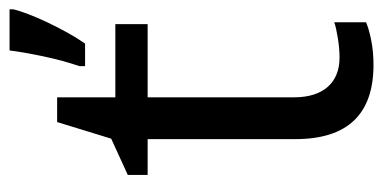

<svg xmlns="http://www.w3.org/2000/svg" viewBox="-222 -578 810 406"><g transform="rotate(-90 183.0 -375.0)"><path d="M246.1 -600.1H293.9C310.1 -623.5 324.7 -650.4 338.9 -680.2C353 -710 361.8 -733.9 366.2 -751V-759.8H279.3C277.3 -743.2 273.4 -719.7 267.1 -689.5C260.7 -659.2 253.4 -633.3 246.1 -611.8ZM264.2 -62C211.4 -62 180.2 -96.2 180.2 -158.2V-467.8H335V-536.1H180.2V-659.2H127.9L92.8 -544.9L16.1 -509.8V-467.8H91.8V-155.8C91.8 -45.4 144 9.8 249 9.8C266.6 9.8 284.2 8.3 301.3 4.9C318.4 1.5 330.6 -2.4 338.9 -5.9V-73.2C331.1 -70.3 319.3 -67.9 304.2 -65.4C289.1 -63 275.4 -62 264.2 -62Z"/></g></svg>

Font: Noto Reveo Sans
Style: Regular
Weight: 400
Designer: Monotype Design team
Foundry: Monotype Imaging Inc.
Version: Version 1.04